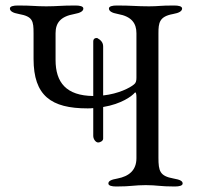

<svg xmlns="http://www.w3.org/2000/svg" viewBox="-20 -673 724 698"><path d="M49 -622C99 -613 102 -597 102 -552V-459C102 -325 166 -279 298 -279C305 -279 312 -279 319 -280V-179C319 -167 328 -155 337 -155C343 -155 355 -160 355 -169V-284C422 -295 460 -324 470 -336C471 -337 471 -337 472 -337C474 -337 476 -332 476 -320V-98C476 -54 449 -32 407 -24C384 -20 374 -15 374 -6C374 2 386 5 403 5C457 5 468 0 510 0C551 0 561 5 615 5C632 5 644 2 644 -6C644 -15 634 -20 611 -24C561 -33 556 -51 556 -100V-552C556 -590 559 -613 609 -622C632 -626 642 -633 642 -642C642 -650 630 -653 613 -653C559 -653 558 -650 522 -650C476 -650 459 -653 405 -653C388 -653 376 -650 376 -642C376 -633 386 -626 409 -622C459 -613 476 -588 476 -552V-390C476 -379 474 -371 467 -366C453 -354 411 -332 355 -326V-504C355 -519 346 -528 333 -535C325 -535 319 -532 319 -522V-324C221 -325 182 -373 182 -455V-552C182 -590 200 -613 250 -622C273 -626 283 -633 283 -642C283 -650 271 -653 254 -653C200 -653 189 -650 148 -650C108 -650 99 -653 45 -653C28 -653 16 -650 16 -642C16 -633 26 -626 49 -622Z"/></svg>

Font: EB Garamond
Style: Regular
Weight: 400
Designer: Georg Duffner and Octavio Pardo
Foundry: Georg Duffner
Version: Version 1.000;PS 001.000;hotconv 1.0.88;makeotf.lib2.5.64775